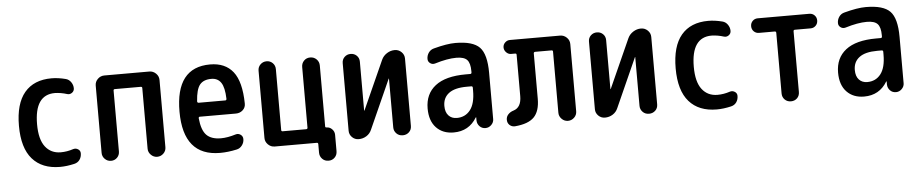

<svg xmlns="http://www.w3.org/2000/svg" viewBox="-39 -790 5579 1165"><g transform="rotate(-5 2750.0 -207.5)"><path d="M297.9 9.8Q188.5 9.8 129.4 -57.6Q70.3 -125 70.3 -259.8Q70.3 -394.5 127.4 -462.4Q184.6 -530.3 292 -530.3Q332 -530.3 377.9 -518.6Q397.5 -513.7 409.7 -496.1Q421.9 -478.5 421.9 -458Q421.9 -441.4 408.2 -431.6Q394.5 -421.9 378.9 -426.8Q341.8 -438.5 304.7 -439.5Q180.7 -439.5 180.7 -259.8Q180.7 -168 215.3 -123Q250 -78.1 309.6 -78.1Q347.7 -78.1 385.7 -90.8Q401.4 -95.7 415.5 -86.9Q429.7 -78.1 429.7 -61.5Q429.7 -39.1 418 -22.5Q406.2 -5.9 384.8 -1Q337.9 9.8 297.9 9.8Z M555.7 -52.7V-462.9Q555.7 -486.3 572.8 -502.9Q589.8 -519.5 613.3 -519.5H886.7Q910.2 -519.5 927.2 -502.9Q944.3 -486.3 944.3 -462.9V-53.7Q944.3 -31.2 928.2 -15.6Q912.1 0 890.1 0Q868.2 0 852.1 -16.1Q835.9 -32.2 835.9 -53.7V-423.8Q835.9 -431.6 827.1 -431.6H669.9Q661.1 -431.6 661.1 -423.8V-52.7Q661.1 -30.3 646 -15.1Q630.9 0 608.9 0Q586.9 0 571.3 -15.6Q555.7 -31.2 555.7 -52.7Z M1257.8 -442.4Q1210 -442.4 1187.5 -414.6Q1165 -386.7 1160.2 -314.5Q1160.2 -305.7 1168 -304.7H1331.1Q1338.9 -304.7 1338.9 -314.5Q1336.9 -382.8 1316.9 -412.6Q1296.9 -442.4 1257.8 -442.4ZM1272.5 9.8Q1048.8 9.8 1048.3 -260.3Q1047.9 -530.3 1257.8 -530.3Q1349.6 -530.3 1397.5 -469.7Q1445.3 -409.2 1447.3 -276.4Q1448.2 -252 1430.7 -235.8Q1413.1 -219.7 1388.7 -219.7H1168Q1161.1 -219.7 1161.1 -210.9Q1168 -137.7 1197.3 -107.9Q1226.6 -78.1 1285.2 -78.1Q1325.2 -78.1 1376 -93.8Q1391.6 -98.6 1405.8 -88.9Q1419.9 -79.1 1419.9 -61.5Q1419.9 -40 1406.7 -22.9Q1393.6 -5.9 1374 -2Q1320.3 9.8 1272.5 9.8Z M1605.5 0Q1582 0 1564.9 -17.1Q1547.9 -34.2 1547.9 -56.6V-466.8Q1547.9 -489.3 1563.5 -504.4Q1579.1 -519.5 1601.1 -519.5Q1623 -519.5 1638.2 -504.4Q1653.3 -489.3 1653.3 -466.8V-95.7Q1653.3 -87.9 1662.1 -87.9H1804.7Q1812.5 -87.9 1813.5 -95.7V-465.8Q1813.5 -488.3 1828.6 -503.9Q1843.8 -519.5 1866.7 -519.5Q1889.6 -519.5 1905.3 -503.9Q1920.9 -488.3 1920.9 -465.8V-94.7Q1920.9 -87.9 1928.7 -87.9Q1948.2 -87.9 1962.4 -73.2Q1976.6 -58.6 1976.6 -39.1V60.5Q1976.6 84 1961.4 99.1Q1946.3 114.3 1923.8 114.3Q1900.4 114.3 1885.3 98.6Q1870.1 83 1870.1 60.5V8.8Q1870.1 0 1862.3 0Z M2117.2 0Q2093.8 0 2077.1 -16.6Q2060.5 -33.2 2060.5 -55.7V-467.8Q2060.5 -490.2 2075.7 -504.9Q2090.8 -519.5 2112.8 -519.5Q2134.8 -519.5 2149.9 -504.9Q2165 -490.2 2165 -467.8V-169.9Q2165 -168.9 2166 -168.9Q2167 -168.9 2167 -169.9L2300.8 -467.8Q2311.5 -491.2 2334 -505.4Q2356.4 -519.5 2380.9 -519.5H2381.8Q2405.3 -519.5 2422.4 -502.9Q2439.5 -486.3 2439.5 -462.9V-52.7Q2439.5 -29.3 2423.8 -14.6Q2408.2 0 2385.7 0Q2362.3 0 2347.2 -15.6Q2332 -31.2 2332 -52.7V-349.6Q2332 -350.6 2331.1 -350.6Q2330.1 -350.6 2330.1 -349.6L2196.3 -50.8Q2186.5 -27.3 2165 -13.7Q2143.6 0 2117.2 0Z M2797.9 -259.8Q2724.6 -259.8 2688.5 -232.4Q2652.3 -205.1 2652.3 -155.3Q2652.3 -117.2 2671.4 -96.7Q2690.4 -76.2 2721.7 -76.2Q2773.4 -76.2 2803.7 -115.2Q2834 -154.3 2834 -232.4V-251Q2834 -259.8 2825.2 -259.8ZM2695.3 9.8Q2628.9 9.8 2589.4 -31.7Q2549.8 -73.2 2549.8 -148.4Q2549.8 -237.3 2612.3 -286.1Q2674.8 -335 2797.9 -335H2825.2Q2834 -335 2834 -343.8V-351.6Q2834 -400.4 2815.4 -420.4Q2796.9 -440.4 2750 -440.4Q2695.3 -440.4 2619.1 -417Q2602.5 -412.1 2588.9 -421.9Q2575.2 -431.6 2575.2 -448.2Q2575.2 -469.7 2587.4 -486.8Q2599.6 -503.9 2620.1 -508.8Q2700.2 -530.3 2752 -530.3Q2858.4 -530.3 2899.4 -487.8Q2940.4 -445.3 2940.4 -332V-49.8Q2940.4 -30.3 2925.3 -15.1Q2910.2 0 2889.6 0Q2868.2 0 2854 -14.6Q2839.8 -29.3 2838.9 -49.8V-69.3Q2838.9 -70.3 2837.9 -70.3Q2835.9 -70.3 2835.9 -69.3Q2788.1 9.8 2695.3 9.8Z M3068.4 4.9Q3049.8 5.9 3036.1 -6.3Q3022.5 -18.6 3022.5 -39.1Q3022.5 -57.6 3035.2 -71.3Q3047.9 -85 3067.4 -90.8Q3116.2 -105.5 3116.2 -174.8V-426.8Q3116.2 -434.6 3108.4 -434.6H3083Q3066.4 -434.6 3053.7 -447.8Q3041 -460.9 3041 -478Q3041 -495.1 3053.7 -507.3Q3066.4 -519.5 3083 -519.5H3388.7Q3412.1 -519.5 3429.2 -502.9Q3446.3 -486.3 3446.3 -462.9V-53.7Q3446.3 -31.2 3430.2 -15.6Q3414.1 0 3392.1 0Q3370.1 0 3354 -16.1Q3337.9 -32.2 3337.9 -53.7V-426.8Q3337.9 -434.6 3329.1 -434.6H3230.5Q3221.7 -434.6 3220.7 -426.8V-149.4Q3220.7 -74.2 3185.5 -38.1Q3150.4 -2 3068.4 4.9Z M3617.2 0Q3593.8 0 3577.1 -16.6Q3560.5 -33.2 3560.5 -55.7V-467.8Q3560.5 -490.2 3575.7 -504.9Q3590.8 -519.5 3612.8 -519.5Q3634.8 -519.5 3649.9 -504.9Q3665 -490.2 3665 -467.8V-169.9Q3665 -168.9 3666 -168.9Q3667 -168.9 3667 -169.9L3800.8 -467.8Q3811.5 -491.2 3834 -505.4Q3856.4 -519.5 3880.9 -519.5H3881.8Q3905.3 -519.5 3922.4 -502.9Q3939.5 -486.3 3939.5 -462.9V-52.7Q3939.5 -29.3 3923.8 -14.6Q3908.2 0 3885.7 0Q3862.3 0 3847.2 -15.6Q3832 -31.2 3832 -52.7V-349.6Q3832 -350.6 3831.1 -350.6Q3830.1 -350.6 3830.1 -349.6L3696.3 -50.8Q3686.5 -27.3 3665 -13.7Q3643.6 0 3617.2 0Z M4297.9 9.8Q4188.5 9.8 4129.4 -57.6Q4070.3 -125 4070.3 -259.8Q4070.3 -394.5 4127.4 -462.4Q4184.6 -530.3 4292 -530.3Q4332 -530.3 4377.9 -518.6Q4397.5 -513.7 4409.7 -496.1Q4421.9 -478.5 4421.9 -458Q4421.9 -441.4 4408.2 -431.6Q4394.5 -421.9 4378.9 -426.8Q4341.8 -438.5 4304.7 -439.5Q4180.7 -439.5 4180.7 -259.8Q4180.7 -168 4215.3 -123Q4250 -78.1 4309.6 -78.1Q4347.7 -78.1 4385.7 -90.8Q4401.4 -95.7 4415.5 -86.9Q4429.7 -78.1 4429.7 -61.5Q4429.7 -39.1 4418 -22.5Q4406.2 -5.9 4384.8 -1Q4337.9 9.8 4297.9 9.8Z M4592.8 -430.7Q4574.2 -430.7 4561.5 -443.4Q4548.8 -456.1 4548.8 -475.1Q4548.8 -494.1 4561.5 -506.8Q4574.2 -519.5 4592.8 -519.5H4907.2Q4925.8 -519.5 4938.5 -506.8Q4951.2 -494.1 4951.2 -475.1Q4951.2 -456.1 4938.5 -443.4Q4925.8 -430.7 4907.2 -430.7H4811.5Q4802.7 -430.7 4802.7 -421.9V-52.7Q4802.7 -29.3 4787.6 -14.6Q4772.5 0 4750 0Q4727.5 0 4712.4 -15.1Q4697.3 -30.3 4697.3 -52.7V-421.9Q4697.3 -430.7 4688.5 -430.7Z M5297.9 -259.8Q5224.6 -259.8 5188.5 -232.4Q5152.3 -205.1 5152.3 -155.3Q5152.3 -117.2 5171.4 -96.7Q5190.4 -76.2 5221.7 -76.2Q5273.4 -76.2 5303.7 -115.2Q5334 -154.3 5334 -232.4V-251Q5334 -259.8 5325.2 -259.8ZM5195.3 9.8Q5128.9 9.8 5089.4 -31.7Q5049.8 -73.2 5049.8 -148.4Q5049.8 -237.3 5112.3 -286.1Q5174.8 -335 5297.9 -335H5325.2Q5334 -335 5334 -343.8V-351.6Q5334 -400.4 5315.4 -420.4Q5296.9 -440.4 5250 -440.4Q5195.3 -440.4 5119.1 -417Q5102.5 -412.1 5088.9 -421.9Q5075.2 -431.6 5075.2 -448.2Q5075.2 -469.7 5087.4 -486.8Q5099.6 -503.9 5120.1 -508.8Q5200.2 -530.3 5252 -530.3Q5358.4 -530.3 5399.4 -487.8Q5440.4 -445.3 5440.4 -332V-49.8Q5440.4 -30.3 5425.3 -15.1Q5410.2 0 5389.6 0Q5368.2 0 5354 -14.6Q5339.8 -29.3 5338.9 -49.8V-69.3Q5338.9 -70.3 5337.9 -70.3Q5335.9 -70.3 5335.9 -69.3Q5288.1 9.8 5195.3 9.8Z"/></g></svg>

Font: Rounded Mgen+ 1m medium
Style: Regular
Weight: 500
Designer: [Source Han Sans]
Ryoko NISHIZUKA  (kana & ideographs); Paul D. Hunt (Latin, Greek & Cyrillic); Wenlong ZHANG  (bopomofo
Version: Version 1.059.20150602